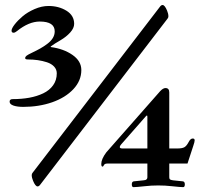

<svg xmlns="http://www.w3.org/2000/svg" viewBox="-20 -731 811 771"><path d="M107.4 -27.8Q107.4 -33.2 110.8 -37.1L621.6 -703.1Q627 -710.9 632.8 -710.9Q641.6 -710.9 650.9 -688.5Q656.2 -675.8 656.2 -665.5Q656.2 -660.2 652.8 -656.2L142.1 9.8Q136.7 17.6 130.9 17.6Q122.1 17.6 112.8 -4.9Q107.4 -17.6 107.4 -27.8ZM386.7 -72.8Q386.7 -92.3 407.2 -119.6L623 -364.7Q634.8 -377.4 644.5 -377.4Q659.7 -377.4 659.7 -359.9V-134.8H692.4Q710.9 -134.8 720 -139.6Q729 -144.5 737.3 -160.2Q744.6 -174.8 753.9 -174.8Q761.7 -174.8 761.7 -167.5Q761.7 -161.1 755.9 -144.5L732.9 -74.2H659.7V-19Q659.7 -12.2 663.6 -10Q667.5 -7.8 675.8 -6.8L713.4 -2.9Q722.2 -2.4 722.2 9.3Q722.2 20.5 715.3 20.5Q705.1 20.5 668.5 16.6Q644 13.7 615.7 13.7Q586.9 13.7 563 16.6Q526.4 20.5 516.1 20.5Q509.3 20.5 509.3 9.3Q509.3 -2.4 518.1 -2.9L555.7 -6.8Q561 -7.3 563.7 -8.1Q566.4 -8.8 569.1 -11.5Q571.8 -14.2 571.8 -19V-74.2H410.6Q399.9 -74.2 397 -67.4Q394.5 -62 391.6 -62Q386.7 -62 386.7 -72.8ZM460.9 -140.6Q460.9 -134.8 471.7 -134.8H571.8V-261.2Q571.8 -267.1 570.3 -267.1Q567.9 -267.1 564.9 -263.2L466.3 -150.9Q460.9 -144.5 460.9 -140.6ZM722.2 9.3ZM30.8 -333Q66.9 -333 97.7 -338.6Q128.4 -344.2 153.6 -356.2Q178.7 -368.2 193.4 -388.7Q208 -409.2 208 -436.5Q208 -452.1 197.3 -463.6Q186.5 -475.1 168.5 -481Q150.4 -486.8 131.6 -489.5Q112.8 -492.2 91.8 -492.2Q81.1 -492.2 81.1 -497.6Q81.1 -502.9 86.7 -507.3Q92.3 -511.7 108.9 -519.5Q128.4 -528.8 141.8 -536.4Q155.3 -543.9 169.9 -554.9Q184.6 -565.9 192.1 -578.4Q199.7 -590.8 199.7 -605Q199.7 -644.5 139.6 -644.5Q95.7 -644.5 47.9 -606Q40 -599.6 34.7 -599.6Q26.4 -599.6 26.4 -607.9Q26.4 -616.7 38.8 -632.8Q51.3 -648.9 70.8 -665.5Q90.3 -682.1 118.9 -694.6Q147.5 -707 174.8 -707Q215.8 -707 246.8 -688Q277.8 -668.9 277.8 -635.3Q277.8 -618.2 262 -600.6Q246.1 -583 222.7 -569.3Q199.7 -556.2 183.6 -544.4L184.1 -542Q235.4 -535.2 271 -510.5Q306.6 -485.8 306.6 -449.7Q306.6 -407.2 274.7 -373Q242.7 -338.9 189.5 -320.3Q136.2 -301.8 73.2 -301.8Q49.3 -301.8 33.9 -307.1Q18.6 -312.5 18.6 -322.8Q18.6 -333 30.8 -333Z"/></svg>

Font: Monomachus
Style: Medium
Weight: 500
Designer: Alexey Kryukov
Version: Version 1.0